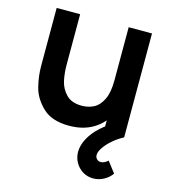

<svg xmlns="http://www.w3.org/2000/svg" viewBox="-115 -632 856 964"><g transform="rotate(15 313.0 -150.0)"><path d="M457.8 239.5Q427.3 239.5 402.9 224.3Q378.5 209.1 364.6 184Q350.7 158.8 350.7 130.3Q350.7 95.1 370.6 58.7Q390.5 22.2 425.3 -8.8Q460.1 -39.9 502.8 -60.5L555.5 0Q525.3 15.9 499.9 38Q474.5 60.1 459.6 82.2Q444.7 104.3 444.7 121.2Q444.7 133.6 453.1 142Q461.5 150.3 473.7 150.3Q482.1 150.3 491.7 145.9Q501.2 141.5 510.7 133L554 189.3Q536.3 213.2 510.9 226.3Q485.5 239.5 457.8 239.5ZM272.3 15.3Q181.8 15.3 134.7 -30.3Q87.5 -75.8 73.8 -130.5Q60 -185.2 60 -238.5V-540H182V-279.8Q182 -233 190.5 -194.7Q198.9 -156.3 227 -127.2Q255 -98.2 308.2 -98.2Q342.8 -98.2 370.7 -112.8Q398.5 -127.3 416.4 -164Q434.3 -200.7 434.3 -262.5L505.8 -231.8Q505.8 -162.1 478.8 -106Q451.8 -49.8 399.2 -17.2Q346.5 15.3 272.3 15.3ZM449 0V-167.5H434.3V-540H555.5V0Z"/></g></svg>

Font: Manrope
Style: Regular
Weight: 400
Designer: Mikhail Sharanda
Foundry: Mikhail Sharanda
Version: Version 4.503